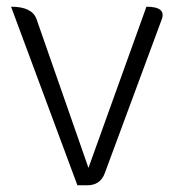

<svg xmlns="http://www.w3.org/2000/svg" viewBox="-20 -553 529 573"><path d="M211 0 13 -533Q76 -533 89 -496L244 -52L417 -533Q476 -533 463 -496L293 -37Q280 0 240 0Z"/></svg>

Font: Swei Half Moon CJK SC
Style: Light
Weight: 300
Version: Version 2.071